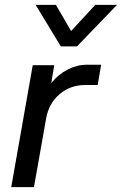

<svg xmlns="http://www.w3.org/2000/svg" viewBox="-20 -766 499 786"><path d="M114 -499H202L190 -426Q218 -461 256.5 -481Q295 -501 335 -501H394L380 -418H329Q268 -418 224 -380.5Q180 -343 169 -282L119 0H26ZM126 -746H209L271 -639L370 -746H459L295 -576H229Z"/></svg>

Font: Bai Jamjuree Medium
Style: Italic
Weight: 500
Italic angle: -10°
Version: Version 1.000; ttfautohint (v1.6)